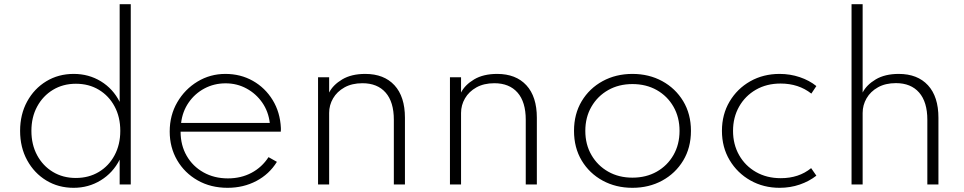

<svg xmlns="http://www.w3.org/2000/svg" viewBox="-20 -881 4605 917"><path d="M331.5 16Q403 16 461.2 -19.8Q519.5 -55.5 551.5 -118.5V0H604.5V-861H551.5V-394.5Q520 -457 462 -492.5Q404 -528 332 -528Q259 -528 201 -492.8Q143 -457.5 109.5 -396Q76 -334.5 76 -256Q76 -177 109.8 -115.5Q143.5 -54 201.2 -19Q259 16 331.5 16ZM342 -31Q280.5 -31 232.5 -60Q184.5 -89 157.2 -139.8Q130 -190.5 130 -256Q130 -321.5 157.5 -372.2Q185 -423 233 -452Q281 -481 342.5 -481Q404.5 -481 452.2 -452.2Q500 -423.5 527.2 -372.8Q554.5 -322 554.5 -256Q554.5 -190.5 527.2 -139.5Q500 -88.5 452 -59.8Q404 -31 342 -31Z M1067 16Q1142.5 16 1204.2 -16.5Q1266 -49 1302.5 -108L1262.5 -130.5Q1231 -82 1181 -55.5Q1131 -29 1068.5 -29Q1003 -29 951.8 -57.8Q900.5 -86.5 871.5 -137Q842.5 -187.5 842.5 -252H1321Q1321.5 -257.5 1321.5 -261Q1321.5 -264.5 1321.5 -269.5Q1318 -345 1282.2 -403.2Q1246.5 -461.5 1187.8 -494.8Q1129 -528 1056.5 -528Q984 -528 923.5 -491.5Q863 -455 826.8 -392.8Q790.5 -330.5 790.5 -253Q790.5 -177 826 -116Q861.5 -55 924 -19.5Q986.5 16 1067 16ZM845 -294Q851.5 -348.5 881 -391.2Q910.5 -434 956.5 -458.5Q1002.5 -483 1057.5 -483Q1112 -483 1157.5 -458.2Q1203 -433.5 1232.5 -391Q1262 -348.5 1268.5 -294Z M1499 0H1552V-341.5Q1552 -379 1570.8 -411.2Q1589.5 -443.5 1625.2 -463.5Q1661 -483.5 1711 -483.5Q1782.5 -483.5 1821.8 -438.8Q1861 -394 1861 -309V0H1914V-318.5Q1914 -419.5 1864 -473.8Q1814 -528 1724.5 -528Q1658.5 -528 1614.5 -501.8Q1570.5 -475.5 1552 -439V-512H1499Z M2129 0H2182V-341.5Q2182 -379 2200.8 -411.2Q2219.5 -443.5 2255.2 -463.5Q2291 -483.5 2341 -483.5Q2412.5 -483.5 2451.8 -438.8Q2491 -394 2491 -309V0H2544V-318.5Q2544 -419.5 2494 -473.8Q2444 -528 2354.5 -528Q2288.5 -528 2244.5 -501.8Q2200.5 -475.5 2182 -439V-512H2129Z M3000.5 16Q3079.5 16 3142.8 -18.5Q3206 -53 3243 -114.2Q3280 -175.5 3280 -256Q3280 -336.5 3243 -397.8Q3206 -459 3142.8 -493.5Q3079.5 -528 3000.5 -528Q2921.5 -528 2858.2 -493.5Q2795 -459 2758.2 -397.8Q2721.5 -336.5 2721.5 -256Q2721.5 -175.5 2758.2 -114.2Q2795 -53 2858.2 -18.5Q2921.5 16 3000.5 16ZM3000.5 -32.5Q2935.5 -32.5 2884.8 -61.2Q2834 -90 2804.8 -140.5Q2775.5 -191 2775.5 -256Q2775.5 -321 2804.8 -371.5Q2834 -422 2884.8 -450.8Q2935.5 -479.5 3000.5 -479.5Q3066 -479.5 3116.8 -450.8Q3167.5 -422 3196.5 -371.5Q3225.5 -321 3225.5 -256Q3225.5 -191 3196.5 -140.5Q3167.5 -90 3116.8 -61.2Q3066 -32.5 3000.5 -32.5Z M3703.5 16Q3754.5 16 3799.5 0.5Q3844.5 -15 3879 -42L3854 -78Q3795.5 -30 3709 -30Q3642 -30 3590.5 -59.5Q3539 -89 3510 -140.2Q3481 -191.5 3481 -256Q3481 -320.5 3510 -371.8Q3539 -423 3590.2 -452.5Q3641.5 -482 3708 -482Q3794 -482 3855 -434L3879 -470Q3845.5 -497 3799.8 -512.5Q3754 -528 3703.5 -528Q3625.5 -528 3563.2 -492.8Q3501 -457.5 3464.5 -396Q3428 -334.5 3428 -256Q3428 -177.5 3464.8 -116Q3501.5 -54.5 3564 -19.2Q3626.5 16 3703.5 16Z M4047 0H4100V-341.5Q4100 -379 4118.8 -411.5Q4137.5 -444 4173.2 -464Q4209 -484 4259 -484Q4330.5 -484 4369.8 -439Q4409 -394 4409 -309V0H4462V-318.5Q4462 -419.5 4412 -473.8Q4362 -528 4272.5 -528Q4206.5 -528 4162.5 -501.8Q4118.5 -475.5 4100 -439V-861H4047Z"/></svg>

Font: Spartan Light
Style: Regular
Weight: 300
Designer: Matt Bailey, Mirko Velimirovic
Foundry: Matt Bailey
Version: Version 1.003; ttfautohint (v1.8.3)